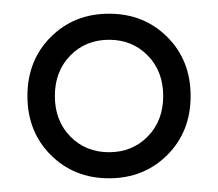

<svg xmlns="http://www.w3.org/2000/svg" viewBox="-20 -740 318 280"><path d="M82.5 -659Q60 -636 60 -600Q60 -564 82.5 -541Q105 -518 139 -518Q173 -518 195.5 -541Q218 -564 218 -600Q218 -636 195.5 -659Q173 -682 139 -682Q105 -682 82.5 -659ZM54 -514Q20 -548 20 -600Q20 -652 54 -686Q88 -720 139 -720Q190 -720 224 -686Q258 -652 258 -600Q258 -548 224 -514Q190 -480 139 -480Q88 -480 54 -514Z"/></svg>

Font: renner_400book
Style: Book
Weight: 400
Version: Version 003.000 ; ttfautohint (v0.97) -l 8 -r 50 -G 200 -x 1